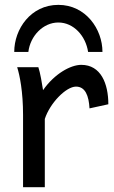

<svg xmlns="http://www.w3.org/2000/svg" viewBox="-20 -777 475 797"><path d="M166 0V-283.2C187.5 -349.6 254.4 -417.5 295.4 -417.5C334 -417.5 348.6 -379.9 351.6 -327.1L429.7 -344.2C429.7 -429.7 398.9 -507.8 317.4 -507.8C272.9 -507.8 206.1 -470.7 158.7 -402.8C155.3 -426.3 146.5 -477.5 139.2 -498H51.3C62 -464.4 75.7 -396 75.7 -300.3V0ZM405.3 -561.5C405.3 -656.2 335.9 -756.8 222.2 -756.8C107.4 -756.8 39.1 -656.2 39.1 -561.5H97.7C105.5 -627.4 158.7 -683.6 222.2 -683.6C286.1 -683.6 335.9 -627.4 345.7 -561.5Z"/></svg>

Font: Andika
Style: Regular
Weight: 400
Designer: Victor Gaultney, Annie Olsen, Julie Remington, Don Collingsworth, Eric Hays
Foundry: SIL International
Version: Version 1.000